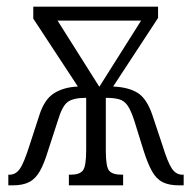

<svg xmlns="http://www.w3.org/2000/svg" viewBox="-20 -556 577 577"><path d="M5 1V-31H9Q27 -31 39.5 -48.5Q52 -66 69 -120L98 -209Q113 -257 142 -275.5Q171 -294 214 -296L80 -500V-536H455V-502L320 -296Q366 -294 393.5 -277Q421 -260 438 -210L468 -120Q484 -68 496.5 -49.5Q509 -31 528 -31H532V1H518Q488 1 469 -8.5Q450 -18 437 -41Q424 -64 411 -105L384 -192Q374 -223 364 -238Q354 -253 338.5 -257.5Q323 -262 298 -262V-103Q298 -55 308 -43Q318 -31 346 -31H350V1H187V-31H192Q219 -31 229 -43.5Q239 -56 239 -105V-262Q201 -262 184 -250Q167 -238 154 -194L125 -105Q113 -65 100 -42Q87 -19 68 -9Q49 1 18 1ZM278 -296H279L404 -494H153Z"/></svg>

Font: Noto Serif ExtraCondensed Light
Style: Regular
Weight: 300
Width: 2
Designer: Monotype Design Team
Foundry: Monotype Imaging Inc.
Version: Version 2.014; ttfautohint (v1.8.4.7-5d5b)